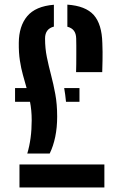

<svg xmlns="http://www.w3.org/2000/svg" viewBox="-20 -828 528 848"><path d="M100.5 -150Q110 -181.5 115 -218.5Q120 -255.5 120 -296.5Q120 -320 118 -340.5Q116 -361 112.5 -378.5H46.5V-439H97.5Q89.5 -468 81.2 -497.2Q73 -526.5 67.8 -560.8Q62.5 -595 63 -638.5Q63.5 -712.5 100.2 -756.5Q137 -800.5 218 -807V-710.5Q198.5 -705.5 188.8 -692.5Q179 -679.5 179 -658Q179 -614.5 187 -575.5Q195 -536.5 205.5 -496.8Q216 -457 224.2 -412.5Q232.5 -368 232.5 -313Q232.5 -265 224 -223.8Q215.5 -182.5 199.5 -150ZM66 0V-101.5H441V0ZM271.5 -378.5Q270 -394.5 268 -409.5Q266 -424.5 263.5 -439H331V-378.5ZM316 -509.5Q316.5 -524 316.8 -544.8Q317 -565.5 317 -587.5Q317 -609.5 317 -628.5Q317 -647.5 316.5 -658Q316 -679.5 306.5 -692.2Q297 -705 277.5 -710V-807.5Q358 -802 394 -761.8Q430 -721.5 432 -637.5Q433 -616.5 433 -599Q433 -581.5 432.8 -561Q432.5 -540.5 431.5 -509.5Z"/></svg>

Font: Big Shoulders Stencil Text Thin
Style: Bold
Weight: 700
Version: Version 2.001